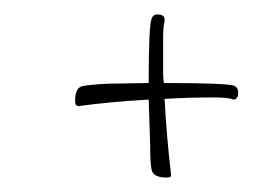

<svg xmlns="http://www.w3.org/2000/svg" viewBox="-20 -300 366 266"><path d="M211 -54Q192 -54 190 -65Q189 -70 188.5 -79Q188 -88 188 -100L186 -162Q132 -159 89 -153Q84 -153 84 -160Q84 -180 96 -181Q107 -183 129 -184L186 -185Q186 -265 190 -274Q192 -280 198 -280Q208 -280 208 -273V-270Q207 -267 206.5 -261Q206 -255 206 -245V-214Q206 -207 206 -199.5Q206 -192 207 -185Q296 -185 305 -181Q310 -178 310 -172Q310 -162 303 -162L301 -163Q297 -164 290.5 -164.5Q284 -165 276 -165Q258 -165 241.5 -164.5Q225 -164 208 -163Q211 -108 217 -58Q218 -54 211 -54Z"/></svg>

Font: Puppies Play
Style: Regular
Weight: 400
Designer: Robert E. Leuschke
Foundry: Robert E. Leuschke
Version: Version 1.010; ttfautohint (v1.8.3)